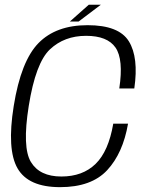

<svg xmlns="http://www.w3.org/2000/svg" viewBox="-20 -787 632 812"><path d="M234 4.5Q366.5 4.5 433.2 -67.2Q500 -139 521.5 -264H459Q439 -147 384.2 -93.8Q329.5 -40.5 239.5 -40.5Q148 -40.5 110.8 -101.8Q73.5 -163 101.5 -338.5Q130.5 -521 191.2 -578.2Q252 -635.5 344 -635.5Q434 -635.5 468.5 -585.8Q503 -536 484.5 -413H548Q567 -544 525 -612.2Q483 -680.5 350.5 -680.5Q217 -680.5 142.8 -604.8Q68.5 -529 38 -338.5Q8.5 -154.5 54.2 -75Q100 4.5 234 4.5ZM275.5 -696H312.5L406.5 -767H355.5Z"/></svg>

Font: Anybody Thin Light
Style: Italic
Weight: 300
Italic angle: -10°
Version: Version 1.113;gftools[0.9.25]